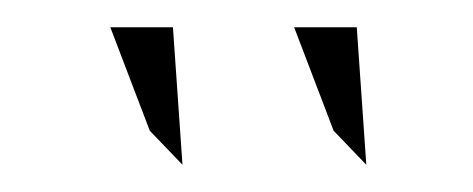

<svg xmlns="http://www.w3.org/2000/svg" viewBox="-20 -797 347 141"><path d="M114 -676 107 -777H61L90 -701ZM249 -676 242 -777H196L225 -701Z"/></svg>

Font: Charger Static
Style: 2
Weight: 1000
Designer: Jasper
Foundry: KineticPlasma Fonts/Cannot Into Space Fonts
Version: Version 1.1